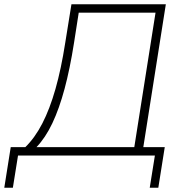

<svg xmlns="http://www.w3.org/2000/svg" viewBox="-63 -725 843 895"><path d="M-43 150 -13 -39H55Q100 -83 134.5 -150Q169 -217 195.5 -310Q222 -403 241 -525L270 -705H710L605 -39H705L675 150H635L659 0H21L-3 150ZM107 -39H563L662 -666H304L282 -525Q263 -404 238 -311Q213 -218 181 -150.5Q149 -83 107 -39Z"/></svg>

Font: Nunito Sans 12pt ExtraLight
Style: Italic
Weight: 200
Italic angle: -9°
Designer: Vernon Adams
Foundry: Vernon Adams
Version: Version 3.101;gftools[0.9.27]